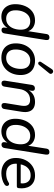

<svg xmlns="http://www.w3.org/2000/svg" viewBox="1011 -1820 817 2880"><g transform="rotate(90 1420.0 -379.5)"><path d="M229 9Q173 9 131 -16.5Q89 -42 65.5 -89Q42 -136 42 -200Q42 -281 71 -348.5Q100 -416 154.5 -456Q209 -496 287 -496Q345 -496 390 -467Q435 -438 452 -380H445L490 -669Q494 -692 507 -702Q520 -712 542 -712Q564 -712 573.5 -699Q583 -686 580 -660L481 -39Q478 -17 465 -5Q452 7 429 7Q408 7 398.5 -7.5Q389 -22 394 -47L405 -118L410 -101Q384 -50 337.5 -20.5Q291 9 229 9ZM260 -63Q313 -63 350 -93Q387 -123 406 -173Q425 -223 425 -284Q425 -352 391.5 -388Q358 -424 299 -424Q246 -424 209.5 -394.5Q173 -365 153.5 -315Q134 -265 134 -203Q134 -135 167.5 -99Q201 -63 260 -63Z M845 9Q778 9 729.5 -17Q681 -43 655.5 -91.5Q630 -140 630 -206Q630 -269 648.5 -322Q667 -375 702 -414Q737 -453 784.5 -474.5Q832 -496 889 -496Q957 -496 1005 -470Q1053 -444 1079 -395.5Q1105 -347 1105 -280Q1105 -218 1086 -165Q1067 -112 1032.5 -73Q998 -34 950.5 -12.5Q903 9 845 9ZM848 -63Q901 -63 937.5 -92.5Q974 -122 993.5 -172.5Q1013 -223 1013 -284Q1013 -352 979.5 -388Q946 -424 887 -424Q834 -424 797 -394.5Q760 -365 741 -315Q722 -265 722 -203Q722 -135 755.5 -99Q789 -63 848 -63ZM954 -556Q945 -545 934 -543.5Q923 -542 914.5 -548Q906 -554 904 -564.5Q902 -575 910 -587L1015 -746Q1025 -761 1037.5 -765.5Q1050 -770 1061 -766Q1072 -762 1079.5 -753Q1087 -744 1087.5 -731.5Q1088 -719 1077 -707Z M1227 7Q1206 7 1196 -8Q1186 -23 1190 -48L1253 -449Q1257 -472 1270.5 -483Q1284 -494 1305 -494Q1326 -494 1335.5 -481.5Q1345 -469 1341 -444L1328 -365L1322 -379Q1347 -435 1394.5 -465.5Q1442 -496 1509 -496Q1563 -496 1599.5 -474.5Q1636 -453 1651.5 -408Q1667 -363 1656 -294L1615 -38Q1613 -16 1599.5 -4.5Q1586 7 1563 7Q1542 7 1532 -7.5Q1522 -22 1525 -47L1565 -293Q1575 -358 1554 -390Q1533 -422 1479 -422Q1409 -422 1367.5 -379Q1326 -336 1315 -263L1279 -39Q1273 7 1227 7Z M1948 9Q1892 9 1850 -16.5Q1808 -42 1784.5 -89Q1761 -136 1761 -200Q1761 -281 1790 -348.5Q1819 -416 1873.5 -456Q1928 -496 2006 -496Q2064 -496 2109 -467Q2154 -438 2171 -380H2164L2209 -669Q2213 -692 2226 -702Q2239 -712 2261 -712Q2283 -712 2292.5 -699Q2302 -686 2299 -660L2200 -39Q2197 -17 2184 -5Q2171 7 2148 7Q2127 7 2117.5 -7.5Q2108 -22 2113 -47L2124 -118L2129 -101Q2103 -50 2056.5 -20.5Q2010 9 1948 9ZM1979 -63Q2032 -63 2069 -93Q2106 -123 2125 -173Q2144 -223 2144 -284Q2144 -352 2110.5 -388Q2077 -424 2018 -424Q1965 -424 1928.5 -394.5Q1892 -365 1872.5 -315Q1853 -265 1853 -203Q1853 -135 1886.5 -99Q1920 -63 1979 -63Z M2578 9Q2508 9 2456.5 -17.5Q2405 -44 2377 -92.5Q2349 -141 2349 -207Q2349 -287 2381 -352.5Q2413 -418 2472 -457Q2531 -496 2611 -496Q2669 -496 2708 -475.5Q2747 -455 2770 -420.5Q2793 -386 2800.5 -342.5Q2808 -299 2802 -253Q2800 -235 2793 -229Q2786 -223 2771 -223H2420L2428 -281H2746L2728 -267Q2735 -313 2725 -349.5Q2715 -386 2687 -408Q2659 -430 2610 -430Q2558 -430 2523 -406.5Q2488 -383 2468.5 -347Q2449 -311 2443 -270L2438 -245Q2425 -162 2464 -112.5Q2503 -63 2584 -63Q2619 -63 2652 -71Q2685 -79 2715 -98Q2729 -108 2740.5 -107Q2752 -106 2759 -99Q2766 -92 2768 -81.5Q2770 -71 2765 -59.5Q2760 -48 2747 -39Q2713 -15 2666.5 -3Q2620 9 2578 9Z"/></g></svg>

Font: Nunito Medium
Style: Italic
Weight: 500
Designer: Vernon Adams
Foundry: Vernon Adams
Version: Version 3.601